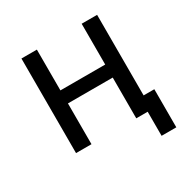

<svg xmlns="http://www.w3.org/2000/svg" viewBox="-150 -648 887 910"><g transform="rotate(-30 293.0 -193.5)"><path d="M478 131.8V0H415.5V-223.1H170.4V0H85.9V-517.6H170.4V-294.4H415.5V-517.6H500V-76.7H558.6V131.8Z"/></g></svg>

Font: Cascadia Code PL SemiLight
Style: Regular
Weight: 350
Monospace: yes
Designer: Aaron Bell
Foundry: Saja Typeworks
Version: Version 2404.023; ttfautohint (v1.8.4)